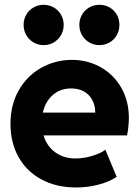

<svg xmlns="http://www.w3.org/2000/svg" viewBox="-20 -787 592 814"><path d="M24.4 -261.7Q24.4 -342.3 59.3 -403.8Q94.2 -465.3 153.8 -499Q213.4 -532.7 284.2 -533.2Q351.6 -533.2 407 -502Q462.4 -470.7 494.4 -414.6Q526.4 -358.4 526.4 -287.1Q525.9 -247.6 518.6 -212.9H164.6Q178.2 -167.5 214.1 -141.4Q250 -115.2 299.8 -115.2Q335 -115.2 371.3 -126.2Q407.7 -137.2 426.8 -152.3L474.6 -37.1Q443.8 -16.6 398.4 -4.4Q353 7.8 302.7 7.8Q218.8 7.8 155.5 -26.4Q92.3 -60.5 58.3 -121.8Q24.4 -183.1 24.4 -261.7ZM383.8 -309.6Q383.8 -340.8 370.8 -364Q357.9 -387.2 335 -399.7Q312 -412.1 282.2 -412.1Q235.4 -412.1 203.6 -384Q171.9 -356 161.6 -309.6ZM316.4 -681.6Q316.4 -705.1 327.6 -724.6Q338.9 -744.1 358.4 -755.4Q377.9 -766.6 401.4 -766.6Q425.3 -766.6 444.8 -755.4Q464.4 -744.1 475.3 -724.6Q486.3 -705.1 486.3 -681.6Q486.3 -657.7 475.3 -638.2Q464.4 -618.7 444.8 -607.2Q425.3 -595.7 401.4 -595.7Q377.9 -595.7 358.4 -607.2Q338.9 -618.7 327.6 -638.2Q316.4 -657.7 316.4 -681.6ZM80.1 -681.6Q80.1 -705.1 91.3 -724.6Q102.5 -744.1 122.1 -755.4Q141.6 -766.6 165 -766.6Q188.5 -766.6 208 -755.4Q227.5 -744.1 238.8 -724.6Q250 -705.1 250 -681.6Q250 -657.7 238.8 -638.2Q227.5 -618.7 208 -607.2Q188.5 -595.7 165 -595.7Q141.6 -595.7 122.1 -607.2Q102.5 -618.7 91.3 -638.2Q80.1 -657.7 80.1 -681.6Z"/></svg>

Font: Reddit Sans Vanilla ExtraBold
Style: Regular
Weight: 800
Designer: Stephen Hutchings
Foundry: Reddit
Version: Version 1.013